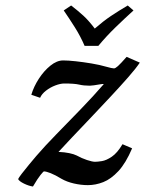

<svg xmlns="http://www.w3.org/2000/svg" viewBox="-20 -664 529 699"><path d="M441 -457 489 -436Q475 -415 446.5 -382.5Q418 -350 382 -311.5Q346 -273 309.5 -234.5Q273 -196 242 -163.5Q211 -131 193 -111Q215 -110 232 -106.5Q249 -103 259 -98Q277 -88 296.5 -81.5Q316 -75 326 -75Q335 -75 351 -77.5Q367 -80 387 -93.5Q407 -107 426 -139L461 -124Q438 -70 411 -41Q384 -12 356 -1Q328 10 300 10Q275 10 249 4Q223 -2 204 -13Q181 -27 164.5 -33.5Q148 -40 140 -40Q138 -40 127.5 -27Q117 -14 100 15Q85 13 67.5 4.5Q50 -4 46 -12Q48 -17 59.5 -32Q71 -47 86 -65Q101 -83 112 -96Q142 -131 185 -175Q228 -219 274 -266.5Q320 -314 358 -358Q355 -359 344 -357Q333 -355 322.5 -353.5Q312 -352 307 -352Q285 -352 268 -356Q251 -360 214 -360Q200 -360 181.5 -353Q163 -346 147.5 -334Q132 -322 126 -308L94 -319Q103 -349 121.5 -377.5Q140 -406 163.5 -425Q187 -444 210 -444Q228 -444 255.5 -441Q283 -438 313 -433Q343 -428 367 -421Q388 -415 395 -415Q400 -415 409.5 -423.5Q419 -432 441 -457ZM338 -497H288Q273 -532 252.5 -564.5Q232 -597 212 -626L239 -644Q265 -624 284 -606.5Q303 -589 325 -560Q356 -587 383.5 -605.5Q411 -624 445 -644L466 -626Q433 -596 400 -564Q367 -532 338 -497Z"/></svg>

Font: Libertinus Serif SemiBold
Style: Italic
Weight: 600
Italic angle: -11.5°
Designer: Philipp H. Poll, Khaled Hosny
Foundry: Caleb Maclennan
Version: Version 7.051;RELEASE